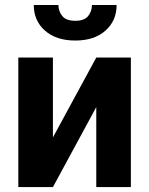

<svg xmlns="http://www.w3.org/2000/svg" viewBox="-20 -763 608 783"><path d="M195.8 -202.6 372.6 -528.3H513.7V0H372.6V-326.2L195.8 0H54.7V-528.3H195.8ZM355 -742.7H455.6Q455.6 -678.7 410.2 -638.2Q364.7 -597.7 287.1 -597.7Q209 -597.7 163.3 -638.2Q117.7 -678.7 117.7 -742.7H218.3Q218.3 -717.3 233.9 -697.8Q249.5 -678.2 287.1 -678.2Q324.2 -678.2 339.6 -697.8Q355 -717.3 355 -742.7Z"/></svg>

Font: RobotoDEMO
Style: Regular
Weight: 400
Designer: Christian Robertson
Foundry: Google
Version: Version 2.136